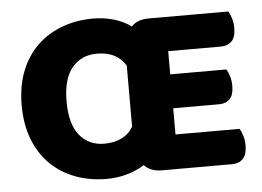

<svg xmlns="http://www.w3.org/2000/svg" viewBox="-48 -687 1048 767"><g transform="rotate(-5 476.0 -303.5)"><path d="M37 -304Q37 -382 61 -442Q85 -502 127.5 -542.5Q170 -583 227.5 -604Q285 -625 351 -625Q393 -625 432 -614Q471 -603 503 -580Q527 -606 572 -606H892Q899 -595 904.5 -577Q910 -559 910 -539Q910 -501 893.5 -485Q877 -469 850 -469H639V-376H864Q871 -365 876.5 -347.5Q882 -330 882 -310Q882 -272 866 -256Q850 -240 823 -240H639V-135H896Q903 -124 908.5 -106Q914 -88 914 -68Q914 -30 897.5 -13.5Q881 3 854 3H572Q527 3 502 -24Q470 -4 431.5 7Q393 18 351 18Q283 18 225.5 -3.5Q168 -25 126 -66Q84 -107 60.5 -167Q37 -227 37 -304ZM217 -304Q217 -213 254 -168Q291 -123 353 -123Q392 -123 422 -137.5Q452 -152 469 -181V-426Q434 -484 354 -484Q292 -484 254.5 -439.5Q217 -395 217 -304Z"/></g></svg>

Font: Baloo Tammudu
Style: Regular
Weight: 400
Designer: Omkar Shende and Ek Type
Foundry: Ek Type
Version: Version 1.007;PS 1.000;hotconv 1.0.88;makeotf.lib2.5.647800